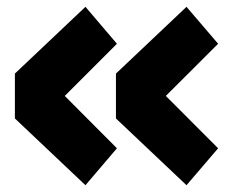

<svg xmlns="http://www.w3.org/2000/svg" viewBox="-20 -544 682 566"><path d="M170.9 -261.2 324.7 -106.9 231.9 2 23.9 -194.8V-327.1L231.9 -523.9L324.7 -415ZM468.8 -261.2 623 -106.9 529.8 2 321.8 -194.8V-327.1L529.8 -523.9L623 -415Z"/></svg>

Font: Moul
Style: Regular
Weight: 400
Designer: Danh Hong
Version: Version 8.002; ttfautohint (v1.8.3)